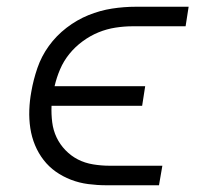

<svg xmlns="http://www.w3.org/2000/svg" viewBox="-20 -550 640 570"><path d="M296 0Q269 0 242 -3.5Q215 -7 190.5 -16.5Q166 -26 145.5 -40.5Q125 -55 109.5 -75Q94 -95 84 -119Q74 -143 70 -169.5Q66 -196 67 -223.5Q68 -251 73 -278Q79 -313 91 -348Q103 -383 125 -413.5Q147 -444 177.5 -467.5Q208 -491 242.5 -505Q277 -519 312.5 -524.5Q348 -530 384 -530H540L531 -472H374Q349 -472 323 -468Q297 -464 272.5 -454Q248 -444 225.5 -427.5Q203 -411 186 -390Q169 -369 158.5 -344.5Q148 -320 142 -294H411L402 -236H133Q132 -211 135 -187Q138 -163 148 -142Q158 -121 174.5 -104Q191 -87 211.5 -76.5Q232 -66 256.5 -62Q281 -58 305 -58H462L452 0Z"/></svg>

Font: Iosevka Curly Light Extended
Style: Italic
Weight: 300
Width: 7
Italic angle: -9°
Monospace: yes
Designer: Belleve Invis
Foundry: Belleve Invis
Version: Version 11.1.0; ttfautohint (v1.8.3)